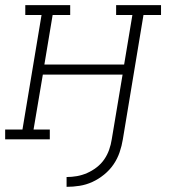

<svg xmlns="http://www.w3.org/2000/svg" viewBox="-35 -540 655 744"><path d="M223 184V146Q243 146 263 142.5Q283 139 302.5 130.5Q322 122 339.5 108.5Q357 95 369 77.5Q381 60 388 40Q395 20 398 0L440 -251H131L95 -38H158V0H-15V-38H52L126 -482H63V-520H237V-482H169L137 -290H446L478 -482H415V-520H589V-482H521L441 0Q437 25 428.5 50Q420 75 405 97Q390 119 368.5 136.5Q347 154 323 165Q299 176 273.5 180Q248 184 223 184Z"/></svg>

Font: Iosevka Etoile XLtObl
Style: Regular
Weight: 200
Italic angle: -9°
Designer: Belleve Invis
Foundry: Belleve Invis
Version: Version 15.5.2; ttfautohint (v1.8.4)